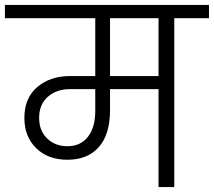

<svg xmlns="http://www.w3.org/2000/svg" viewBox="-49 -760 869 780"><path d="M225 -111Q146 -111 98 -158Q50 -205 50 -281Q50 -362 102.5 -406.5Q155 -451 235 -451H338V-686H-29V-740H800V-686H659V0H595V-398H398V-313Q398 -214 352.5 -162.5Q307 -111 225 -111ZM398 -451H595V-686H398ZM225 -166Q278 -166 308 -204Q338 -242 338 -310V-398H236Q181 -398 145.5 -367Q110 -336 110 -281Q110 -229 142.5 -197.5Q175 -166 225 -166Z"/></svg>

Font: Poppins Light
Style: Regular
Weight: 300
Designer: Ninad Kale (Devanagari), Jonny Pinhorn (Latin)
Version: Version 5.002